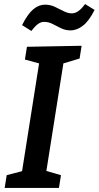

<svg xmlns="http://www.w3.org/2000/svg" viewBox="-20 -928 487 948"><path d="M373 -639 293 -615 209 -84 281 -63 271 0H3L13 -63L89 -83L173 -615L103 -634L113 -697L383 -702ZM135 -775 89 -804Q116 -858 143.5 -881.5Q171 -905 202 -905Q229 -905 251.5 -894Q274 -883 295 -872.5Q316 -862 335 -862Q367 -862 400 -908L447 -879Q420 -825 390 -801.5Q360 -778 328 -778Q303 -778 281.5 -788.5Q260 -799 240 -809.5Q220 -820 198 -820Q182 -820 167.5 -809.5Q153 -799 135 -775Z"/></svg>

Font: Bitter SemiBold
Style: Italic
Weight: 600
Italic angle: -9°
Designer: Sol Matas, and Bitter project Authors
Foundry: Sol Matas
Version: Version 2.001